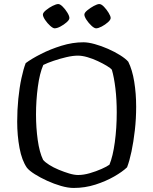

<svg xmlns="http://www.w3.org/2000/svg" viewBox="-20 -929 758 949"><path d="M344 0Q316 0 281.5 -10Q247 -20 213 -35.5Q179 -51 152 -68Q125 -85 113 -100Q88 -136 76.5 -197.5Q65 -259 65 -328Q65 -385 70.5 -440.5Q76 -496 86 -542.5Q96 -589 107 -617Q135 -638 182 -662Q229 -686 284 -703Q339 -720 392 -720Q416 -720 448.5 -711Q481 -702 514 -687.5Q547 -673 574 -656Q601 -639 614 -624Q634 -584 643.5 -525Q653 -466 653 -402Q653 -342 646.5 -285Q640 -228 630 -180.5Q620 -133 608 -102Q585 -80 544 -56.5Q503 -33 451.5 -16.5Q400 0 344 0ZM366 -64Q393 -64 424 -73Q455 -82 482 -94Q509 -106 521 -115Q538 -156 547.5 -226Q557 -296 557 -374Q557 -437 550.5 -491.5Q544 -546 533 -584Q527 -592 508 -603.5Q489 -615 463.5 -627Q438 -639 412 -646.5Q386 -654 365 -654Q340 -654 308 -646.5Q276 -639 245 -628.5Q214 -618 194 -608Q176 -567 167 -499.5Q158 -432 158 -363Q158 -298 166.5 -237Q175 -176 193 -139Q203 -127 223.5 -114Q244 -101 270.5 -90Q297 -79 322 -71.5Q347 -64 366 -64ZM455 -789Q446 -789 432 -802Q418 -815 407.5 -831Q397 -847 397 -857Q397 -866 411.5 -878Q426 -890 443.5 -899.5Q461 -909 471 -909Q481 -909 494 -895.5Q507 -882 517 -865.5Q527 -849 527 -840Q527 -831 513.5 -819Q500 -807 483 -798Q466 -789 455 -789ZM250 -789Q242 -789 228 -801.5Q214 -814 203 -830.5Q192 -847 192 -857Q192 -866 207 -878.5Q222 -891 240 -900Q258 -909 268 -909Q277 -909 290 -896Q303 -883 313 -866.5Q323 -850 323 -840Q323 -831 309.5 -819Q296 -807 279 -798Q262 -789 250 -789Z"/></svg>

Font: Texturina Light
Style: Regular
Weight: 300
Designer: Guillermo Torres Carreño
Foundry: Omnibus-Type
Version: Version 1.002; ttfautohint (v1.8.3)